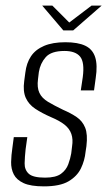

<svg xmlns="http://www.w3.org/2000/svg" viewBox="-20 -655 382 682"><path d="M136 7Q89 7 64 -4.5Q39 -16 29 -35.5Q19 -55 19.5 -79.5Q20 -104 24 -130L29 -168H77L71 -125Q68 -98 67.5 -75Q67 -52 82 -38Q97 -24 140 -24Q178 -24 196.5 -37.5Q215 -51 222.5 -71.5Q230 -92 233 -110L236 -135Q240 -160 233.5 -179Q227 -198 209.5 -212Q192 -226 161 -239Q129 -253 105.5 -268.5Q82 -284 71.5 -307.5Q61 -331 66 -367L70 -397Q74 -431 90 -455Q106 -479 136.5 -492Q167 -505 212 -505Q257 -505 283 -492.5Q309 -480 318 -452Q327 -424 320 -378L314 -334H267L274 -381Q281 -434 264.5 -454Q248 -474 209 -474Q162 -474 142.5 -452Q123 -430 118 -399L115 -374Q111 -344 120 -325Q129 -306 151 -293Q173 -280 204 -265Q232 -253 252.5 -239Q273 -225 282.5 -201.5Q292 -178 287 -136L284 -116Q281 -85 267.5 -57Q254 -29 223.5 -11Q193 7 136 7ZM205 -547 130 -635H166L226 -575L305 -635H341L240 -547Z"/></svg>

Font: Alumni Sans Thin Light
Style: Italic
Weight: 300
Italic angle: -8°
Version: Version 1.016